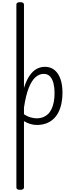

<svg xmlns="http://www.w3.org/2000/svg" viewBox="-20 -1135 675 1770"><path d="M166 615Q148 615 139.5 609.5Q131 604 131 593V-1093Q131 -1104 139.5 -1109.5Q148 -1115 166 -1115Q183 -1115 192 -1109.5Q201 -1104 201 -1093V-324Q223 -395 252.5 -437.5Q282 -480 317.5 -499.5Q353 -519 394 -519Q470 -519 513 -455.5Q556 -392 556 -279Q556 -227 546.5 -181.5Q537 -136 518.5 -99.5Q500 -63 471.5 -37Q443 -11 405 3Q367 17 320 17Q290 17 261 8.5Q232 0 201 -18V593Q201 604 192 609.5Q183 615 166 615ZM201 -82Q234 -60 264.5 -52Q295 -44 319 -44Q350 -44 376 -54Q402 -64 422 -83Q442 -102 455.5 -130.5Q469 -159 476 -196Q483 -233 483 -278Q483 -325 473.5 -365Q464 -405 442 -429.5Q420 -454 382 -454Q343 -454 308 -424Q273 -394 245.5 -326Q218 -258 201 -143Z"/></svg>

Font: Playwrite FR Moderne Light
Style: Regular
Weight: 300
Version: Version 1.002